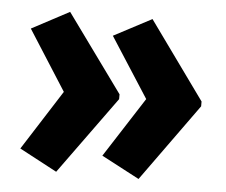

<svg xmlns="http://www.w3.org/2000/svg" viewBox="-41 -555 653 555"><g transform="rotate(5 285.5 -277.0)"><path d="M542 -270 380 -45 270 -103 382 -277 270 -451 380 -509 542 -284ZM304 -270 141 -45 32 -103 143 -277 32 -451 141 -509 304 -284Z"/></g></svg>

Font: Noto Sans Ethiopic Condensed ExtraBold
Style: Regular
Weight: 800
Width: 3
Designer: Monotype Design Team
Foundry: Monotype Imaging Inc.
Version: Version 2.102; ttfautohint (v1.8.4.7-5d5b)